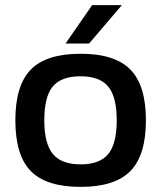

<svg xmlns="http://www.w3.org/2000/svg" viewBox="-20 -720 630 750"><path d="M100.5 -448.5Q161 -510 295 -510Q429 -510 489.5 -448Q550 -386 550 -250Q550 -114 489.5 -52Q429 10 295 10Q161 10 100.5 -51.5Q40 -113 40 -250Q40 -387 100.5 -448.5ZM153 -250Q153 -159 186.5 -118.5Q220 -78 295 -78Q370 -78 403 -118.5Q436 -159 436 -250Q436 -341 403 -381.5Q370 -422 295 -422Q219 -422 186 -382Q153 -342 153 -250ZM236 -550 340 -700H456L328 -550Z"/></svg>

Font: Fivo Sans Med
Style: Regular
Weight: 450
Designer: Alexander Slobzheninov
Foundry: Alexander Slobzheninov
Version: 1.0